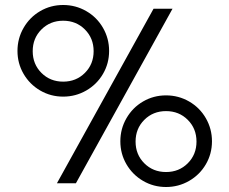

<svg xmlns="http://www.w3.org/2000/svg" viewBox="-20 -734 919 769"><path d="M50 -530Q50 -580 74.5 -622.5Q99 -665 141 -689.5Q183 -714 233 -714Q283 -714 325.5 -689.5Q368 -665 392.5 -622.5Q417 -580 417 -530Q417 -480 392.5 -438Q368 -396 325.5 -371.5Q283 -347 233 -347Q183 -347 141 -371.5Q99 -396 74.5 -438Q50 -480 50 -530ZM595 -699H671L284 0H208ZM355 -529Q355 -581 320 -616Q285 -651 233 -651Q181 -651 146 -616Q111 -581 111 -529Q111 -477 146 -442Q181 -407 233 -407Q285 -407 320 -442Q355 -477 355 -529ZM462 -168Q462 -218 486.5 -260.5Q511 -303 553 -327.5Q595 -352 645 -352Q695 -352 737.5 -327.5Q780 -303 804.5 -260.5Q829 -218 829 -168Q829 -118 804.5 -76Q780 -34 737.5 -9.5Q695 15 645 15Q595 15 553 -9.5Q511 -34 486.5 -76Q462 -118 462 -168ZM767 -167Q767 -219 732 -254Q697 -289 645 -289Q593 -289 558 -254Q523 -219 523 -167Q523 -115 558 -80Q593 -45 645 -45Q697 -45 732 -80Q767 -115 767 -167Z"/></svg>

Font: Prompt Light
Style: Regular
Weight: 300
Designer: Katatrad Team
Foundry: CadsonDemak
Version: Version 1.001